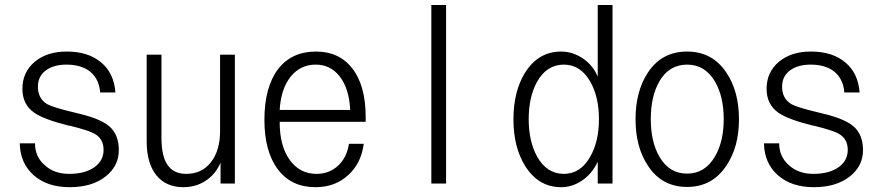

<svg xmlns="http://www.w3.org/2000/svg" viewBox="-20 -739 3540 774"><path d="M59.6 -161.1Q61.5 -81.1 115.2 -33.2Q169.9 15.6 260.7 15.6Q350.6 15.6 405.3 -27.3Q459 -69.3 459 -133.8Q459 -196.3 420.9 -229.5Q385.7 -259.8 300.8 -280.3L277.3 -286.1Q194.3 -305.7 169.9 -319.3Q132.8 -341.8 132.8 -389.6Q132.8 -429.7 162.1 -453.1Q194.3 -478.5 248 -478.5Q308.6 -478.5 344.7 -449.2Q379.9 -418.9 383.8 -366.2H445.3Q439.5 -444.3 387.7 -487.3Q335.9 -531.2 249 -531.2Q168.9 -531.2 119.1 -489.3Q70.3 -447.3 70.3 -380.9Q70.3 -318.4 117.2 -285.2Q155.3 -257.8 257.8 -232.4H260.7Q339.8 -212.9 362.3 -199.2Q397.5 -178.7 397.5 -134.8Q397.5 -91.8 361.3 -65.4Q323.2 -38.1 258.8 -38.1Q198.2 -38.1 160.2 -73.2Q121.1 -107.4 121.1 -161.1Z M926.8 -518.6H867.2V-210.9Q867.2 -131.8 830.1 -85Q793.9 -38.1 730.5 -38.1Q679.7 -38.1 655.3 -74.2Q630.9 -109.4 630.9 -183.6V-518.6H571.3V-168.9Q571.3 -80.1 611.3 -31.2Q650.4 15.6 718.8 15.6Q768.6 15.6 806.6 -8.8Q847.7 -34.2 869.1 -83V1H926.8Z M1107.4 -295.9Q1112.3 -380.9 1152.3 -430.7Q1191.4 -478.5 1252.9 -478.5Q1312.5 -478.5 1349.6 -430.7Q1387.7 -381.8 1391.6 -295.9ZM1107.4 -248H1454.1V-267.6Q1454.1 -393.6 1400.4 -462.9Q1347.7 -531.2 1253.9 -531.2Q1155.3 -531.2 1100.6 -460Q1045.9 -386.7 1045.9 -255.9Q1045.9 -127.9 1100.6 -55.7Q1154.3 15.6 1252 15.6Q1331.1 15.6 1383.8 -33.2Q1436.5 -81.1 1446.3 -159.2H1386.7Q1377.9 -102.5 1341.8 -70.3Q1306.6 -38.1 1255.9 -38.1Q1188.5 -38.1 1148.4 -93.8Q1107.4 -149.4 1107.4 -248Z M1718.8 1H1778.3V-718.8H1718.8Z M2449.2 1V-718.8H2389.6V-429.7Q2371.1 -475.6 2329.1 -503.9Q2288.1 -531.2 2242.2 -531.2Q2150.4 -531.2 2096.7 -446.3Q2049.8 -370.1 2049.8 -257.8Q2049.8 -146.5 2096.7 -70.3Q2150.4 15.6 2242.2 15.6Q2286.1 15.6 2324.2 -9.8Q2366.2 -37.1 2389.6 -86.9V1ZM2252.9 -478.5Q2320.3 -478.5 2359.4 -410.2Q2394.5 -348.6 2394.5 -258.8Q2394.5 -168.9 2359.4 -107.4Q2320.3 -38.1 2252.9 -38.1Q2184.6 -38.1 2145.5 -107.4Q2111.3 -168.9 2111.3 -258.8Q2111.3 -348.6 2145.5 -410.2Q2184.6 -478.5 2252.9 -478.5Z M2750 -531.2Q2647.5 -531.2 2591.8 -446.3Q2542 -371.1 2542 -257.8Q2542 -146.5 2591.8 -71.3Q2647.5 14.6 2750 14.6Q2851.6 14.6 2908.2 -71.3Q2959 -146.5 2959 -257.8Q2959 -371.1 2908.2 -446.3Q2851.6 -531.2 2750 -531.2ZM2750 -478.5Q2822.3 -478.5 2862.3 -410.2Q2897.5 -349.6 2897.5 -258.8Q2897.5 -168 2862.3 -108.4Q2822.3 -39.1 2750 -39.1Q2676.8 -39.1 2637.7 -108.4Q2603.5 -168 2603.5 -258.8Q2603.5 -350.6 2637.7 -410.2Q2676.8 -478.5 2750 -478.5Z M3059.6 -161.1Q3061.5 -81.1 3115.2 -33.2Q3169.9 15.6 3260.7 15.6Q3350.6 15.6 3405.3 -27.3Q3459 -69.3 3459 -133.8Q3459 -196.3 3420.9 -229.5Q3385.7 -259.8 3300.8 -280.3L3277.3 -286.1Q3194.3 -305.7 3169.9 -319.3Q3132.8 -341.8 3132.8 -389.6Q3132.8 -429.7 3162.1 -453.1Q3194.3 -478.5 3248 -478.5Q3308.6 -478.5 3344.7 -449.2Q3379.9 -418.9 3383.8 -366.2H3445.3Q3439.5 -444.3 3387.7 -487.3Q3335.9 -531.2 3249 -531.2Q3168.9 -531.2 3119.1 -489.3Q3070.3 -447.3 3070.3 -380.9Q3070.3 -318.4 3117.2 -285.2Q3155.3 -257.8 3257.8 -232.4H3260.7Q3339.8 -212.9 3362.3 -199.2Q3397.5 -178.7 3397.5 -134.8Q3397.5 -91.8 3361.3 -65.4Q3323.2 -38.1 3258.8 -38.1Q3198.2 -38.1 3160.2 -73.2Q3121.1 -107.4 3121.1 -161.1Z"/></svg>

Font: DotumChe
Style: Regular
Weight: 400
Monospace: yes
Version: Version 2.21